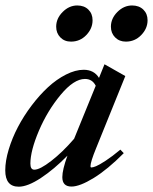

<svg xmlns="http://www.w3.org/2000/svg" viewBox="-22 -685 571 716"><path d="M447.3 -529.8Q422.9 -529.8 407.2 -545.7Q391.6 -561.5 391.6 -585.4Q391.6 -616.2 415.8 -640.4Q439.9 -664.6 470.7 -664.6Q496.6 -664.6 512.5 -649.2Q528.3 -633.8 528.3 -609.4Q528.3 -578.6 504.6 -554.2Q481 -529.8 447.3 -529.8ZM242.7 -529.8Q218.3 -529.8 202.9 -545.7Q187.5 -561.5 187.5 -585.4Q187.5 -616.2 211.7 -640.4Q235.8 -664.6 266.1 -664.6Q292 -664.6 307.6 -649.2Q323.2 -633.8 323.2 -609.4Q323.2 -578.6 299.8 -554.2Q276.4 -529.8 242.7 -529.8ZM47.9 11.2Q-2.4 11.2 -2.4 -49.8Q-2.4 -85 10.5 -127.7Q23.4 -170.4 44.9 -211.4Q66.4 -252.4 95.9 -291.5Q125.5 -330.6 157.2 -359.9Q189 -389.2 224.1 -407Q259.3 -424.8 290 -424.8Q328.6 -424.8 347.2 -394.5L367.7 -445.3L445.3 -401.4L336.4 -132.3Q315.4 -81.1 315.4 -64.9Q315.4 -60.5 318.8 -60.5Q324.7 -60.5 336.2 -65.2Q347.7 -69.8 372.1 -85.7Q396.5 -101.6 426.8 -127L439.5 -113.8Q379.4 -53.2 327.4 -21.2Q275.4 10.7 244.6 10.7Q210.4 10.7 210.4 -24.4Q210.4 -51.8 229.5 -104.5Q179.7 -53.7 130.4 -21.2Q81.1 11.2 47.9 11.2ZM91.3 -74.7Q91.3 -52.2 106 -52.2Q127 -52.2 169.2 -85Q211.4 -117.7 254.4 -167.5L335 -365.2Q322.3 -390.6 294.9 -390.6Q253.4 -390.6 204.1 -331.3Q154.8 -272 123 -197.3Q91.3 -122.6 91.3 -74.7Z"/></svg>

Font: Elstob 18pt SemiBold
Style: Italic
Weight: 600
Italic angle: -20°
Designer: Peter S. Baker
Version: Version 1.015